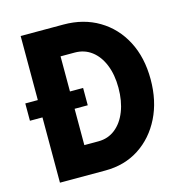

<svg xmlns="http://www.w3.org/2000/svg" viewBox="-107 -815 853 910"><g transform="rotate(-15 319.5 -360.0)"><path d="M75.7 0V-719.7H285.6Q383.8 -719.7 458.7 -675Q533.7 -630.4 575.7 -550Q617.7 -469.7 617.7 -362.3Q617.7 -256.3 577.1 -174.8Q536.6 -93.3 464.8 -46.6Q393.1 0 298.3 0ZM233.4 -142.1H302.7Q350.1 -142.1 385.5 -170.2Q420.9 -198.2 440.4 -248Q460 -297.9 460 -363.3Q460 -427.2 440.4 -475.6Q420.9 -523.9 385.5 -550.8Q350.1 -577.6 302.7 -577.6H233.4ZM14.2 -320.3V-405.3H297.9V-320.3Z"/></g></svg>

Font: Reddit Sans Condensed ExtraBold
Style: Regular
Weight: 800
Designer: Stephen Hutchings
Foundry: Reddit
Version: Version 1.014